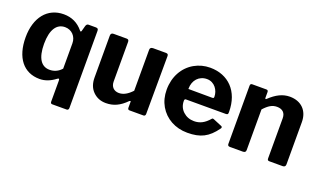

<svg xmlns="http://www.w3.org/2000/svg" viewBox="-75 -953 2532 1530"><g transform="rotate(20 1191.5 -188.0)"><path d="M470 -530C459 -530 452 -523 448 -509L436 -465C434 -460 432 -457 430 -457C429 -457 426 -459 423 -462C380 -515 325 -541 258 -541C119 -541 33 -432 33 -265C33 -92 115 10 250 10C296 10 340 -7 383 -40C388 -43 392 -45 394 -45C398 -45 400 -40 400 -30V148C400 159 405 165 415 165H538C547 165 554 158 554 146V-508C554 -524 548 -530 532 -530ZM400 -132C373 -101 339 -86 300 -86C231 -86 189 -143 189 -266C189 -389 233 -448 302 -448C359 -448 400 -404 400 -347Z M883 -101C840 -101 813 -129 813 -173V-509C813 -523 807 -530 794 -530H683C667 -530 659 -522 659 -506V-151C659 -102 673 -63 702 -34C731 -5 767 10 812 10C876 10 928 -13 984 -70C987 -72 989 -73 991 -73C992 -73 995 -74 995 -66V-17C995 -6 1000 0 1010 0H1129C1138 0 1145 -7 1145 -18L1147 -509C1147 -524 1142 -530 1126 -530H1018C1001 -530 992 -522 992 -507V-160C956 -121 920 -101 883 -101Z M1391 -220C1391 -231 1395 -236 1403 -236H1743C1759 -237 1760 -243 1760 -260C1760 -435 1653 -540 1500 -540C1451 -540 1407 -528 1366 -505C1284 -458 1232 -369 1232 -257C1232 -205 1244 -159 1267 -119C1314 -38 1400 10 1503 10C1613 10 1678 -22 1743 -113C1746 -116 1747 -120 1747 -123C1747 -128 1745 -131 1740 -133L1668 -163C1663 -165 1660 -166 1658 -166C1655 -166 1653 -165 1650 -162C1609 -114 1570 -95 1522 -95C1485 -95 1454 -107 1429 -130C1404 -153 1391 -183 1391 -220ZM1393 -321C1393 -322 1393 -323 1393 -324C1393 -395 1439 -446 1506 -446C1572 -446 1609 -386 1609 -334C1609 -322 1607 -320 1592 -320Z M1970 0C1989 0 1996 -7 1996 -23V-367C2035 -410 2066 -429 2106 -429C2154 -429 2179 -403 2179 -358V-20C2179 -5 2183 0 2198 0H2309C2325 0 2333 -8 2333 -24V-382C2333 -478 2272 -540 2175 -540C2114 -540 2061 -512 2006 -460C2003 -457 2001 -456 1999 -456C1996 -456 1994 -459 1994 -464V-513C1994 -524 1989 -530 1979 -530H1858C1847 -530 1842 -524 1842 -511V-20C1842 -5 1848 0 1863 0Z"/></g></svg>

Font: Libre Franklin
Style: Bold
Weight: 700
Designer: Pablo Impallari, Rodrigo Fuenzalida
Foundry: Impallari Type
Version: Version 1.002; ttfautohint (v1.5)